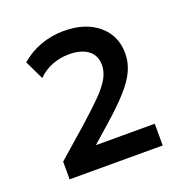

<svg xmlns="http://www.w3.org/2000/svg" viewBox="-93 -909 602 631"><g transform="rotate(-20 208.5 -593.5)"><path d="M46.5 -361V-423L147.5 -511.5Q192.5 -551.5 220.8 -580Q249 -608.5 262 -631.5Q275 -654.5 275 -678Q275 -711.5 251 -729.8Q227 -748 184.5 -748Q153.5 -748 125.2 -737Q97 -726 76 -704.5L44 -771Q74 -797.5 113.2 -811.8Q152.5 -826 194.5 -826Q269.5 -826 314.8 -788Q360 -750 360 -688Q360 -657.5 347 -628.2Q334 -599 304.2 -565.8Q274.5 -532.5 225.5 -489.5L166 -437H372V-361Z"/></g></svg>

Font: Geologica Roman Medium
Style: Regular
Weight: 500
Designer: Sindre Bremnes, Frode Helland
Foundry: Monokrom Skriftforlag AS
Version: Version 1.010;gftools[0.9.28]